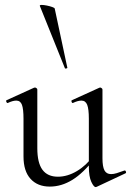

<svg xmlns="http://www.w3.org/2000/svg" viewBox="-20 -751 533 781"><path d="M182.4 8Q133 8 104.3 -23.4Q75.6 -54.8 75.6 -114.6V-268Q75.6 -307.4 69.3 -324.6Q63 -341.8 46.2 -341.8Q32 -341.8 12.4 -332.4Q8.4 -330.6 5.9 -336.6Q3.4 -342.6 7.2 -343.6L118 -394Q120.2 -395 122.2 -395Q124.8 -395 128.3 -392.5Q131.8 -390 131.8 -386.8V-148.2Q131.8 -88.6 152.7 -60.4Q173.6 -32.2 215.6 -32.2Q254.2 -32.2 292.8 -55.1Q331.4 -78 359.6 -117.4L364.8 -106.2Q318.8 -46.8 274.4 -19.4Q230 8 182.4 8ZM396.8 -386.8V-107.2Q396.8 -73.2 404.9 -58Q413 -42.8 432 -42.8Q442.2 -42.8 454.7 -46.6Q467.2 -50.4 485 -57Q489.8 -59 492 -53.5Q494.2 -48 490.4 -46L373.2 9Q371.2 10 369 10Q361.4 10 351.4 -11.4Q341.4 -32.8 341.4 -73.2V-268Q341.4 -307.4 334.7 -324.6Q328 -341.8 311.2 -341.8Q297 -341.8 277.2 -332.4Q273.4 -330.6 271.3 -336.6Q269.2 -342.6 273 -343.6L383.8 -394Q385.8 -395 387.2 -395Q389.8 -395 393.3 -392.5Q396.8 -390 396.8 -386.8ZM142 -727Q141 -731 149.4 -731Q157.8 -731 170.2 -728.5Q182.6 -726 192.5 -722.5Q202.4 -719 202.6 -716L253.8 -476Q255.4 -474 250.1 -472.5Q244.8 -471 243.8 -474Z"/></svg>

Font: Cormorant Garamond Light
Style: Regular
Weight: 300
Designer: Christian Thalmann (Catharsis Fonts)
Foundry: Catharsis Fonts
Version: Version 4.001